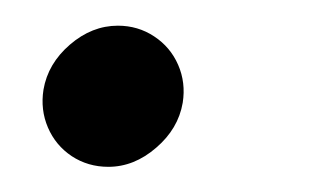

<svg xmlns="http://www.w3.org/2000/svg" viewBox="-20 -117 248 151"><path d="M14.2 -46.5Q17.7 -67 35 -81.9Q52.3 -96.8 72.7 -96.8Q88.5 -96.8 101.2 -88.4Q114 -80 120.1 -66Q126.2 -52 123.7 -36.2Q120.2 -15.7 102.8 -0.8Q85.5 14.2 65.2 14.2Q49.2 14.2 36.4 5.8Q23.7 -2.7 17.7 -16.7Q11.7 -30.7 14.2 -46.5Z"/></svg>

Font: Oak Sans Light Italic
Style: Regular
Weight: 400
Italic angle: -9.5°
Foundry: Erik Kennedy, Walven
Version: Version 1.000;Glyphs 3.1.2 (3151)